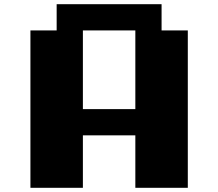

<svg xmlns="http://www.w3.org/2000/svg" viewBox="-20 -895 1040 915"><path d="M250 -875H750V-750H875V0H625V-250H375V0H125V-750H250ZM375 -750V-375H625V-750Z"/></svg>

Font: Dogica Pixel
Style: Bold
Weight: 700
Designer: Roberto Mocci
Version: Version 001.000